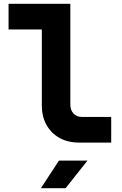

<svg xmlns="http://www.w3.org/2000/svg" viewBox="-20 -750 640 1010"><path d="M395 0Q337 0 293 -24.5Q249 -49 224.5 -93Q200 -137 200 -195V-595H25V-730H350V-200Q350 -171 366.5 -153Q383 -135 410 -135H565V0ZM195 240 290 95H440L325 240Z"/></svg>

Font: JetBrains Mono NL ExtraBold
Style: Regular
Weight: 800
Designer: Philipp Nurullin, Konstantin Bulenkov
Foundry: JetBrains
Version: Version 2.304; ttfautohint (v1.8.4.7-5d5b)